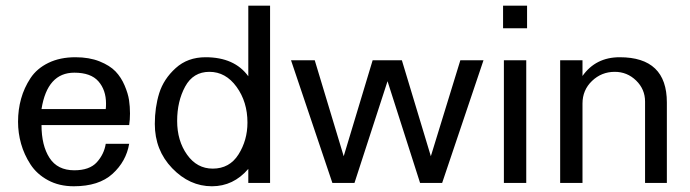

<svg xmlns="http://www.w3.org/2000/svg" viewBox="-20 -648 2443 680"><path d="M354.5 -261.7Q355.5 -268.6 355.5 -281.2Q355.5 -329.1 328.6 -359.9Q301.8 -390.6 243.2 -390.6Q147.5 -390.6 127 -261.7ZM437.5 -138.7Q426.8 -76.2 378.4 -32.2Q330.1 11.7 241.2 11.7Q189.5 11.7 149.9 -9.8Q110.4 -31.2 87.9 -65.9Q65.4 -100.6 54.7 -138.7Q43.9 -176.8 43.9 -216.8Q43.9 -259.8 54.7 -298.3Q65.4 -336.9 87.9 -371.1Q110.4 -405.3 151.4 -425.3Q192.4 -445.3 247.1 -445.3Q295.9 -445.3 332.5 -430.7Q369.1 -416 389.2 -395Q409.2 -374 421.4 -345.2Q433.6 -316.4 437 -293.5Q440.4 -270.5 440.4 -246.1Q440.4 -223.6 437.5 -205.1H127Q127 -132.8 155.3 -88.9Q183.6 -44.9 243.2 -44.9Q296.9 -44.9 322.8 -73.2Q348.6 -101.6 354.5 -138.7Z M856.4 -213.9Q856.4 -287.1 817.9 -340.3Q779.3 -393.6 721.7 -393.6Q664.1 -393.6 635.7 -341.3Q607.4 -289.1 607.4 -219.7Q607.4 -149.4 642.6 -100.1Q677.7 -50.8 733.4 -50.8Q793 -50.8 824.7 -101.1Q856.4 -151.4 856.4 -213.9ZM936.5 0H859.4V-49.8Q806.6 11.7 730.5 11.7Q651.4 11.7 589.8 -52.2Q528.3 -116.2 528.3 -209Q528.3 -267.6 543.9 -317.9Q559.6 -368.2 602.1 -406.7Q644.5 -445.3 708 -445.3Q810.5 -445.3 859.4 -377.9V-627.9H936.5Z M1692.4 -434.6 1545.9 0H1467.8L1352.5 -360.4L1235.4 0H1157.2L1010.7 -434.6H1094.7L1197.3 -94.7L1299.8 -434.6H1403.3L1505.9 -94.7L1610.4 -434.6Z M1843.8 0H1764.6V-434.6H1843.8ZM1846.7 -547.9H1761.7V-627.9H1846.7Z M2341.8 0H2264.6V-288.1Q2264.6 -332 2232.9 -362.8Q2201.2 -393.6 2157.2 -393.6Q2110.4 -393.6 2076.7 -361.3Q2043 -329.1 2043 -281.2V0H1963.9V-434.6H2043V-378.9Q2089.8 -445.3 2174.8 -445.3Q2341.8 -445.3 2341.8 -285.2Z"/></svg>

Font: Padauk
Style: Regular
Weight: 400
Designer: Debbi Hosken
Foundry: SIL
Version: Version 3.003; ttfautohint (v1.8.2) -l 8 -r 50 -G 200 -x 14 